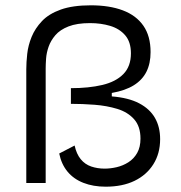

<svg xmlns="http://www.w3.org/2000/svg" viewBox="-20 -689 680 723"><path d="M378 14Q331 14 294 -0.5Q257 -15 234 -43Q211 -71 203 -111L261 -141Q268 -109 284 -89.5Q300 -70 323.5 -62Q347 -54 374 -54Q396 -54 419.5 -59.5Q443 -65 463.5 -78Q484 -91 496.5 -113Q509 -135 509 -167Q509 -213 485 -240Q461 -267 421.5 -279Q382 -291 336 -294.5Q290 -298 247 -298V-357Q314 -357 365 -369Q416 -381 444.5 -410Q473 -439 473 -488Q473 -531 451.5 -556Q430 -581 395 -591.5Q360 -602 319 -602Q270 -602 238 -589.5Q206 -577 188.5 -556.5Q171 -536 163 -513Q155 -490 153.5 -468Q152 -446 152 -431V0H79V-428Q79 -454 82.5 -486Q86 -518 99 -550Q112 -582 138 -609.5Q164 -637 209 -653Q254 -669 322 -669Q392 -669 442.5 -650Q493 -631 520 -592Q547 -553 547 -493Q547 -450 531.5 -419Q516 -388 484 -368Q452 -348 401 -339V-326Q464 -321 504 -300Q544 -279 563.5 -245Q583 -211 583 -165Q583 -111 557.5 -70.5Q532 -30 486.5 -8Q441 14 378 14Z"/></svg>

Font: Bricolage Grotesque 24pt Light
Style: Regular
Weight: 300
Designer: Mathieu Triay
Foundry: Atelier Triay
Version: Version 1.001;gftools[0.9.33.dev8+g029e19f]